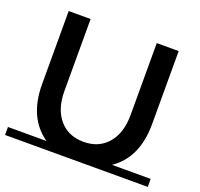

<svg xmlns="http://www.w3.org/2000/svg" viewBox="-122 -835 1012 971"><g transform="rotate(20 384.0 -349.5)"><path d="M768 -43V0H0V-43H207Q88 -126 88 -306V-699H206V-311Q206 -215 254 -159Q302 -103 384 -103Q466 -103 514 -159Q562 -215 562 -311V-699H680V-306Q680 -125 560 -43Z"/></g></svg>

Font: Montserrat Subrayada
Style: Regular
Weight: 400
Designer: Julieta Ulanovsky
Foundry: Julieta Ulanovsky
Version: Version 2.001